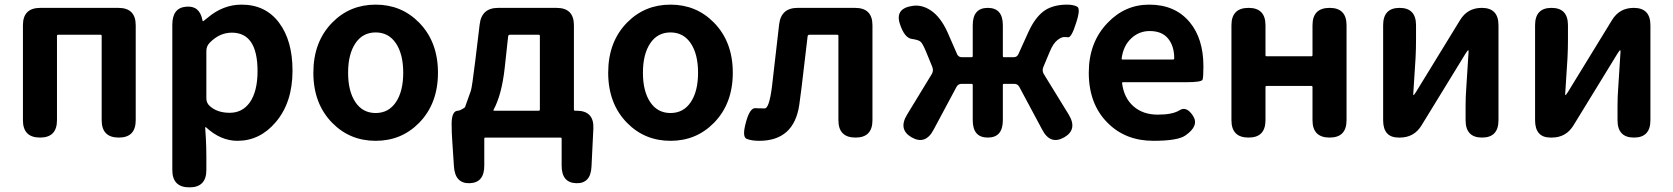

<svg xmlns="http://www.w3.org/2000/svg" viewBox="-20 -594 7225 829"><path d="M153 0Q79 0 79 -75V-485Q79 -560 154 -560H491Q566 -560 566 -485V-75Q566 0 493 0Q419 0 419 -75V-439Q419 -444 414 -444H231Q226 -444 226 -439V-75Q226 0 153 0Z M798 215Q724 215 724 140V-487Q724 -560 783 -565Q842 -571 854 -507Q855 -502 856.5 -502Q858 -502 876 -517Q943 -574 1023 -574Q1126 -574 1184.5 -496.5Q1243 -419 1243 -289Q1243 -151 1170 -66Q1102 14 1005 14Q933 14 870 -44Q866 -47 866 -42L869 6Q871 45 871 84V140Q871 215 798 215ZM1058 -151Q1092 -199 1092 -287Q1092 -453 981 -453Q928 -453 886 -410Q871 -395 871 -374V-169Q871 -149 886 -136Q918 -107 972 -107Q1026 -107 1058 -151Z M1415 -63Q1333 -146 1333 -280Q1333 -414 1415 -497Q1491 -574 1602 -574Q1713 -574 1789 -497Q1871 -414 1871 -280Q1871 -146 1789 -63Q1713 14 1602 14Q1491 14 1415 -63ZM1514.5 -153Q1546 -106 1602 -106Q1658 -106 1689.5 -153Q1721 -200 1721 -280Q1721 -360 1689.5 -407Q1658 -454 1602 -454Q1546 -454 1514.5 -407Q1483 -360 1483 -280Q1483 -200 1514.5 -153Z M2008 197Q1945 199 1940 125L1933 19Q1930 -20 1930 -59Q1930 -116 1958 -116Q1963 -116 1975 -122.5Q1987 -129 1988 -132Q2001 -167 2013 -202Q2018 -216 2032 -331L2051 -488Q2059 -560 2131 -560H2383Q2458 -560 2458 -485V-121Q2458 -116 2463 -116H2469Q2545 -116 2542 -40L2534 124Q2531 199 2468 197Q2405 195 2405 121V5Q2405 0 2400 0H2076Q2071 0 2071 5V121Q2071 195 2008 197ZM2111 -120Q2109 -116 2114 -116H2306Q2311 -116 2311 -121V-439Q2311 -444 2306 -444H2182Q2175 -444 2174 -437L2159 -299Q2146 -184 2111 -120Z M2688 -63Q2606 -146 2606 -280Q2606 -414 2688 -497Q2764 -574 2875 -574Q2986 -574 3062 -497Q3144 -414 3144 -280Q3144 -146 3062 -63Q2986 14 2875 14Q2764 14 2688 -63ZM2787.5 -153Q2819 -106 2875 -106Q2931 -106 2962.5 -153Q2994 -200 2994 -280Q2994 -360 2962.5 -407Q2931 -454 2875 -454Q2819 -454 2787.5 -407Q2756 -360 2756 -280Q2756 -200 2787.5 -153Z M3258 14Q3225 14 3204 5.5Q3183 -3 3201 -67Q3218 -130 3243 -127Q3248 -126 3282 -126Q3301 -126 3313 -219L3344 -488Q3352 -560 3424 -560H3672Q3747 -560 3747 -485V-75Q3747 0 3674 0Q3600 0 3600 -75V-439Q3600 -444 3595 -444H3475Q3468 -444 3467 -437L3441 -217Q3436 -179 3431 -141Q3408 14 3258 14Z M3916 -1Q3857 -35 3897 -100L4003 -274Q4012 -289 4005 -306L3978 -372Q3963 -408 3953.5 -415Q3944 -422 3917 -426Q3885 -430 3865 -492Q3844 -559 3923 -569Q3961 -574 3999 -549Q4041 -521 4071 -455L4113 -359Q4119 -347 4133 -347H4175Q4180 -347 4180 -352V-485Q4180 -560 4245 -560Q4310 -560 4310 -485V-352Q4310 -347 4315 -347H4357Q4371 -347 4377 -360L4420 -455Q4450 -521 4491 -549Q4529 -574 4588 -574Q4614 -574 4630.5 -565.5Q4647 -557 4626 -494Q4606 -430 4591 -433Q4586 -434 4574.5 -434Q4563 -434 4547 -422Q4528 -408 4513 -372L4485 -305Q4478 -289 4487 -274L4594 -100Q4634 -35 4575 -1Q4515 33 4480 -34L4381 -219Q4374 -232 4359 -232H4315Q4310 -232 4310 -227V-75Q4310 0 4245 0Q4180 0 4180 -75V-227Q4180 -232 4175 -232H4132Q4117 -232 4110 -219L4011 -34Q3976 33 3916 -1Z M4960 14Q4839 14 4762 -64Q4681 -145 4681 -280Q4681 -411 4762 -495Q4837 -574 4942 -574Q5054 -574 5117 -498Q5176 -427 5176 -307Q5176 -262 5172.5 -250.5Q5169 -239 5101 -239H4829Q4824 -239 4825 -234Q4833 -171 4874 -135Q4915 -99 4979 -99Q5043 -99 5073 -118Q5103 -137 5131 -94Q5159 -51 5098 -9Q5065 14 4960 14ZM4823 -342Q4822 -337 4827 -337H5045Q5050 -337 5050 -342Q5050 -395 5023.5 -427.5Q4997 -460 4944 -460Q4898 -460 4864 -428Q4830 -396 4823 -342Z M5371 0Q5297 0 5297 -75V-485Q5297 -560 5371 -560Q5444 -560 5444 -485V-356Q5444 -351 5449 -351H5642Q5647 -351 5647 -356V-485Q5647 -560 5721 -560Q5794 -560 5794 -485V-75Q5794 0 5721 0Q5647 0 5647 -75V-218Q5647 -223 5642 -223H5449Q5444 -223 5444 -218V-75Q5444 0 5371 0Z M6019 0Q5952 0 5952 -75V-485Q5952 -560 6023 -560Q6094 -560 6094 -485V-422Q6094 -383 6092 -344L6082 -188Q6082 -183 6083.5 -183Q6085 -183 6094 -197L6284 -507Q6316 -560 6378 -560Q6450 -560 6450 -485V-75Q6450 0 6379 0Q6308 0 6308 -75V-137Q6308 -176 6311 -215L6321 -372Q6321 -377 6319 -377Q6317 -377 6308 -363L6118 -53Q6086 0 6024 0Z M6675 0Q6608 0 6608 -75V-485Q6608 -560 6679 -560Q6750 -560 6750 -485V-422Q6750 -383 6748 -344L6738 -188Q6738 -183 6739.5 -183Q6741 -183 6750 -197L6940 -507Q6972 -560 7034 -560Q7106 -560 7106 -485V-75Q7106 0 7035 0Q6964 0 6964 -75V-137Q6964 -176 6967 -215L6977 -372Q6977 -377 6975 -377Q6973 -377 6964 -363L6774 -53Q6742 0 6680 0Z"/></svg>

Font: Resource Han Rounded JP
Style: Bold
Weight: 700
Designer: Cyano Hao (round all glyphs); Ryoko NISHIZUKA 西塚涼子 (kana, bopomofo & ideographs); Paul D. Hunt (Latin, Greek & Cyrillic)
Foundry: Cyano Hao
Version: 0.990